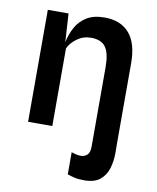

<svg xmlns="http://www.w3.org/2000/svg" viewBox="-87 -625 754 922"><g transform="rotate(10 290.0 -163.5)"><path d="M386.5 230Q357.5 230 339 225.5Q320.5 221 304.5 215.5V107.5Q311 110 323.8 113.5Q336.5 117 350 117Q368 117 381 105.5Q394 94 394 65V-320.5Q394 -391 372.5 -420.5Q351 -450 301 -450Q263.5 -450 233.5 -428.2Q203.5 -406.5 191 -379V0H73V-546H174L182.5 -407.5Q190.5 -447 209.2 -481.2Q228 -515.5 261.8 -536.2Q295.5 -557 349 -557Q426.5 -557 469 -508.8Q511.5 -460.5 511.5 -361.5V26Q511.5 38 511.8 50.2Q512 62.5 512 74.5Q512 114 501.5 149.5Q491 185 464 207.5Q437 230 386.5 230Z"/></g></svg>

Font: Spline Sans Medium
Style: Regular
Weight: 500
Designer: Eben Sorkin, Mirko Velimirovic
Foundry: Sorkin Type
Version: Version 1.000; ttfautohint (v1.8.3)